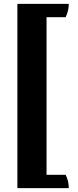

<svg xmlns="http://www.w3.org/2000/svg" viewBox="-20 -820 405 994"><path d="M70 154V-800H336Q336 -780 332 -764.5Q328 -749 320 -731H221V85H320Q328 102 332 118Q336 134 336 154Z"/></svg>

Font: Calistoga
Style: Regular
Weight: 400
Designer: Yvonne Schuttler, Eben Sorkin
Foundry: www.sorkintype.com
Version: Version 1.010; ttfautohint (v1.8.4.7-5d5b)